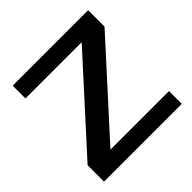

<svg xmlns="http://www.w3.org/2000/svg" viewBox="-185 -888 1051 1051"><g transform="rotate(-45 340.5 -362.5)"><path d="M642.1 0H40V-127L493.2 -626H58.1V-725.1H642.1V-598.1L189 -99.1H642.1Z"/></g></svg>

Font: Aurulent Sans
Style: Bold
Weight: 700
Version: Version 2007.05.04